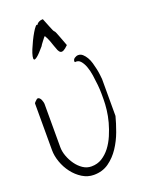

<svg xmlns="http://www.w3.org/2000/svg" viewBox="-148 -850 679 917"><g transform="rotate(-20 191.5 -391.0)"><path d="M38.1 -435.5Q43 -435.5 47.4 -431.2Q51.8 -426.8 54.2 -420.9Q56.6 -415 58.1 -409.2Q59.6 -403.3 59.6 -400.4V-179.7Q59.6 -157.2 68.4 -133.3Q77.1 -109.4 91.8 -88.9Q106.4 -68.4 126 -55.2Q145.5 -42 168.9 -42Q199.2 -42 222.7 -56.6Q246.1 -71.3 264.2 -94.7Q282.2 -118.2 295.4 -148.9Q308.6 -179.7 316.9 -210.4Q325.2 -241.2 328.6 -270.5Q332 -299.8 332 -323.2Q332 -332 332 -352.1Q332 -372.1 329.6 -397Q327.1 -421.9 323.2 -448.2Q319.3 -474.6 311.5 -495.1Q303.7 -515.6 292.5 -527.8Q281.2 -540 264.6 -537.1Q264.6 -537.1 263.7 -538.6Q262.7 -540 262.7 -541Q262.7 -551.8 272 -557.6Q281.2 -563.5 290 -563.5Q302.7 -563.5 312.5 -554.7Q322.3 -545.9 330.1 -532.7Q337.9 -519.5 342.8 -502.4Q347.7 -485.4 351.1 -469.2Q354.5 -453.1 356 -439.5Q357.4 -425.8 358.4 -417Q358.4 -416 358.4 -404.8Q358.4 -393.6 358.4 -378.9Q358.4 -364.3 358.4 -348.6Q358.4 -333 358.4 -323.2Q358.4 -317.4 358.4 -304.2Q358.4 -291 358.4 -276.4Q358.4 -261.7 358.4 -248.5Q358.4 -235.4 358.4 -229.5Q349.6 -195.3 335 -155.3Q320.3 -115.2 297.4 -80.6Q274.4 -45.9 242.2 -22.9Q210 0 166 0Q134.8 0 107.4 -17.1Q80.1 -34.2 60.1 -60.5Q40 -86.9 28.8 -118.7Q17.6 -150.4 17.6 -179.7V-417Q17.6 -418.9 23.9 -425.3Q30.3 -431.6 34.2 -434.6H36.1Q36.1 -434.6 36.6 -435.1Q37.1 -435.5 38.1 -435.5ZM171.9 -703.1Q169.9 -703.1 165.5 -697.3Q161.1 -691.4 155.3 -684.1Q149.4 -676.8 145 -670.4Q140.6 -664.1 140.6 -663.1Q115.2 -632.8 102.1 -622.6Q88.9 -612.3 85 -615.7Q81.1 -619.1 84 -632.8Q86.9 -646.5 94.2 -664.6Q101.6 -682.6 111.3 -702.6Q121.1 -722.7 130.4 -738.3Q139.6 -753.9 147 -762.2Q154.3 -770.5 156.2 -764.6Q161.1 -773.4 169.9 -777.8Q178.7 -782.2 186.5 -782.2H190.4Q202.1 -752.9 208 -738.3Q213.9 -723.6 216.8 -717.3Q219.7 -710.9 222.7 -708.5Q225.6 -706.1 228.5 -698.7Q231.4 -691.4 237.8 -675.3Q244.1 -659.2 255.9 -627Q241.2 -612.3 231.9 -607.9Q222.7 -603.5 216.3 -606.9Q210 -610.4 205.6 -620.1Q201.2 -629.9 196.8 -643.6Q192.4 -657.2 186.5 -672.9Q180.7 -688.5 171.9 -703.1Z"/></g></svg>

Font: Zeyada
Style: Regular
Weight: 400
Version: Version 1.002 2010